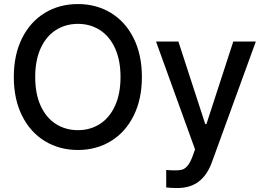

<svg xmlns="http://www.w3.org/2000/svg" viewBox="-20 -737 1315 956"><path d="M368.2 9.8Q275.9 9.8 203.4 -34.4Q130.9 -78.6 89.8 -160.9Q48.8 -243.2 48.8 -353.5Q48.8 -464.4 89.8 -546.6Q130.9 -628.9 203.4 -672.9Q275.9 -716.8 368.2 -716.8Q459.5 -716.8 532 -672.9Q604.5 -628.9 645.5 -546.6Q686.5 -464.4 686.5 -353.5Q686.5 -243.2 645.5 -160.9Q604.5 -78.6 532 -34.4Q459.5 9.8 368.2 9.8ZM368.2 -618.2Q306.6 -618.2 258.3 -587.4Q210 -556.6 182.6 -497.1Q155.3 -437.5 155.3 -353.5Q155.3 -269.5 182.6 -210Q210 -150.4 258.3 -119.6Q306.6 -88.9 368.2 -88.9Q429.2 -88.9 477.3 -119.6Q525.4 -150.4 552.7 -210.2Q580.1 -270 580.1 -353.5Q580.1 -437.5 552.7 -497.1Q525.4 -556.6 477.3 -587.4Q429.2 -618.2 368.2 -618.2ZM807.6 196.3V109.4Q831.1 111.3 854.5 111.3Q874.5 111.3 887.7 107.4Q900.9 103.5 913.8 88.4Q926.8 73.2 938.5 42L951.2 6.8L756.8 -530.3H868.2L1002 -119.1H1007.8L1141.6 -530.3H1253.9L1035.2 70.3Q1012.2 134.3 970 166.7Q927.7 199.2 863.3 199.2Q828.1 199.2 807.6 196.3Z"/></svg>

Font: Pretendard Medium
Style: Regular
Weight: 500
Designer: Base glyphs from Inter by Rasmus Andersson; Hangeul glyphs from Noto Sans CJK(Source Han Sans) by Jang Soo-young and Kan
Foundry: Kil Hyung-jin
Version: Version 1.309